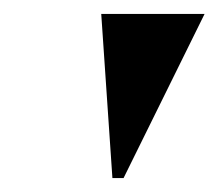

<svg xmlns="http://www.w3.org/2000/svg" viewBox="-20 -734 313 275"><path d="M141 -479H157L273 -714H125Z"/></svg>

Font: Noto Serif Display Condensed Black
Style: Italic
Weight: 900
Width: 3
Italic angle: -12°
Designer: Monotype Design Team
Foundry: Monotype Imaging Inc.
Version: Version 2.009